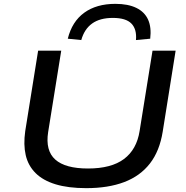

<svg xmlns="http://www.w3.org/2000/svg" viewBox="-20 -968 964 997"><path d="M428 9Q334 9 268.5 -11Q203 -31 164.5 -69.5Q126 -108 113.5 -162.5Q101 -217 111 -287L178 -705H298L230 -282Q215 -186 267 -139.5Q319 -93 437 -93Q558 -93 624 -142.5Q690 -192 705 -288L772 -705H892L825 -285Q809 -184 758.5 -119Q708 -54 625 -22.5Q542 9 428 9ZM402 -760 332 -767Q354 -856 417.5 -902Q481 -948 579 -948Q645 -948 688 -927Q731 -906 749 -866Q767 -826 760 -767L686 -760Q691 -816 662.5 -845.5Q634 -875 566 -875Q499 -875 458.5 -846Q418 -817 402 -760Z"/></svg>

Font: Nunito Sans 10pt Expanded SemiBold
Style: Italic
Weight: 600
Width: 7
Italic angle: -9°
Designer: Vernon Adams
Foundry: Vernon Adams
Version: Version 3.101;gftools[0.9.27]